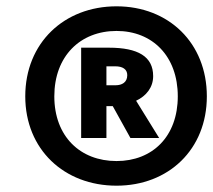

<svg xmlns="http://www.w3.org/2000/svg" viewBox="-20 -784 675 608"><path d="M349 -764C183 -764 60 -648 60 -479C60 -311 183 -196 349 -196C514 -196 635 -311 635 -479C635 -648 514 -764 349 -764ZM349 -274C234 -274 152 -352 152 -479C152 -606 234 -686 349 -686C463 -686 543 -606 543 -479C543 -352 463 -274 349 -274ZM465 -543C465 -605 417 -633 325 -633H237V-347H317V-448H337L393 -347H484L411 -465C443 -480 465 -507 465 -543ZM317 -574H345C368 -574 383 -565 383 -546C383 -523 366 -514 346 -514H317Z"/></svg>

Font: Fira Sans Heavy
Style: Italic
Weight: 900
Italic angle: -8°
Designer: bBox Type GmbH & Carrois Corporate GbR & Edenspiekermann AG
Foundry: bBox Type GmbH & Carrois Corporate GbR & Edenspiekermann AG
Version: Version 4.301;PS 004.301;hotconv 1.0.88;makeotf.lib2.5.64775